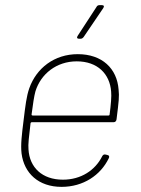

<svg xmlns="http://www.w3.org/2000/svg" viewBox="-20 -720 550 748"><path d="M377 -700H368C363 -700 358 -698 356 -693L283 -581C278 -574 280 -569 288 -569H294C299 -569 303 -572 306 -576L382 -688C387 -695 385 -700 377 -700ZM225 -20C144 -20 95 -68 91 -138C89 -156 93 -190 99 -240C100 -243 102 -244 104 -244H423C429 -244 433 -248 434 -255C443 -327 445 -344 442 -371C436 -453 378 -509 283 -509C192 -509 122 -455 94 -376C83 -344 79 -309 72 -252C65 -196 60 -156 64 -122C74 -45 130 8 220 8C304 8 372 -37 404 -104C407 -110 405 -115 399 -116L391 -118C385 -119 381 -117 378 -111C351 -57 296 -20 225 -20ZM279 -481C360 -481 408 -432 413 -363C415 -346 412 -311 407 -274C407 -271 405 -270 403 -270H107C105 -270 103 -271 103 -274C108 -313 113 -346 118 -364C139 -432 200 -481 279 -481Z"/></svg>

Font: Barlow Thin
Style: Italic
Weight: 250
Italic angle: -7°
Designer: Jeremy Tribby
Foundry: Tribby Type
Version: Version 1.422;hotconv 1.0.109;makeotfexe 2.5.65596